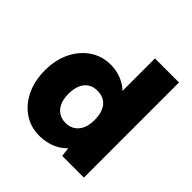

<svg xmlns="http://www.w3.org/2000/svg" viewBox="-197 -893 1056 1056"><g transform="rotate(45 331.5 -364.5)"><path d="M32 -266Q32 -347 62.5 -409.5Q93 -472 146 -508Q199 -544 267 -544Q302 -544 334 -534Q366 -524 391.5 -506Q417 -488 434.5 -464Q452 -440 457 -413L414 -401V-740H601V0H432L419 -119L456 -112Q452 -86 435 -64Q418 -42 392.5 -25Q367 -8 333.5 1.5Q300 11 264 11Q197 11 144.5 -24.5Q92 -60 62 -122.5Q32 -185 32 -266ZM419 -266Q419 -305 407 -333.5Q395 -362 372 -376.5Q349 -391 317 -391Q285 -391 262 -376.5Q239 -362 227 -333.5Q215 -305 215 -266Q215 -227 227 -199.5Q239 -172 262 -156.5Q285 -141 317 -141Q349 -141 372 -156.5Q395 -172 407 -199.5Q419 -227 419 -266Z"/></g></svg>

Font: Mach ExtraBold
Style: Regular
Weight: 800
Version: Version 1.002